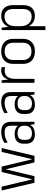

<svg xmlns="http://www.w3.org/2000/svg" viewBox="1176 -1763 767 3159"><g transform="rotate(-90 1559.5 -183.5)"><path d="M5 -540H68L186 -43H190L309 -540H398L517 -43H521L639 -540H703L575 0H467L355 -467H352L240 0H132Z M1070 -175V-387Q1070 -442 1043 -466.5Q1016 -491 957 -491Q915 -491 873 -477.5Q831 -464 796 -440L786 -492Q809 -509 839.5 -521Q870 -533 903 -540Q936 -547 967 -547Q1051 -547 1093 -507Q1135 -467 1135 -387V0H1095ZM927 7Q855 7 815 -30Q775 -67 775 -134V-185Q775 -252 815.5 -289Q856 -326 929 -326Q1008 -326 1052.5 -290.5Q1097 -255 1097 -188V-136Q1097 -68 1051.5 -30.5Q1006 7 927 7ZM946 -41Q1002 -41 1036 -71.5Q1070 -102 1070 -151V-175Q1070 -224 1038.5 -251Q1007 -278 949 -278Q893 -278 865.5 -254Q838 -230 838 -171V-148Q838 -93 865 -67Q892 -41 946 -41Z M1559 -175V-387Q1559 -442 1532 -466.5Q1505 -491 1446 -491Q1404 -491 1362 -477.5Q1320 -464 1285 -440L1275 -492Q1298 -509 1328.5 -521Q1359 -533 1392 -540Q1425 -547 1456 -547Q1540 -547 1582 -507Q1624 -467 1624 -387V0H1584ZM1416 7Q1344 7 1304 -30Q1264 -67 1264 -134V-185Q1264 -252 1304.5 -289Q1345 -326 1418 -326Q1497 -326 1541.5 -290.5Q1586 -255 1586 -188V-136Q1586 -68 1540.5 -30.5Q1495 7 1416 7ZM1435 -41Q1491 -41 1525 -71.5Q1559 -102 1559 -151V-175Q1559 -224 1527.5 -251Q1496 -278 1438 -278Q1382 -278 1354.5 -254Q1327 -230 1327 -171V-148Q1327 -93 1354 -67Q1381 -41 1435 -41Z M1777 -540H1817L1841 -362V0H1777ZM1818 -326Q1818 -434 1859.5 -490.5Q1901 -547 1980 -547Q1994 -547 2008 -545Q2022 -543 2036 -539L2032 -482Q2006 -490 1977 -490Q1910 -490 1875.5 -444.5Q1841 -399 1841 -309Z M2294 7Q2229 7 2183 -16.5Q2137 -40 2112.5 -84Q2088 -128 2088 -190V-350Q2088 -412 2112.5 -456Q2137 -500 2183.5 -523.5Q2230 -547 2294 -547Q2358 -547 2404 -523.5Q2450 -500 2475 -456Q2500 -412 2500 -350V-190Q2500 -128 2475 -84Q2450 -40 2404 -16.5Q2358 7 2294 7ZM2294 -49Q2360 -49 2398 -86Q2436 -123 2436 -189V-351Q2436 -418 2398 -454.5Q2360 -491 2294 -491Q2228 -491 2190 -454Q2152 -417 2152 -351V-189Q2152 -123 2190 -86Q2228 -49 2294 -49Z M2879 7Q2818 7 2773 -21.5Q2728 -50 2703.5 -103Q2679 -156 2678 -228V-316Q2679 -388 2703.5 -440Q2728 -492 2773 -519.5Q2818 -547 2879 -547Q2964 -547 3009.5 -496Q3055 -445 3055 -350V-190Q3055 -95 3009.5 -44Q2964 7 2879 7ZM2644 -540H2683L2708 -365V180H2644ZM2868 -46Q2927 -46 2959 -84Q2991 -122 2991 -192V-346Q2991 -418 2959 -455.5Q2927 -493 2868 -493Q2793 -493 2750.5 -445Q2708 -397 2708 -311V-231Q2708 -145 2751 -95.5Q2794 -46 2868 -46Z"/></g></svg>

Font: Pathway Extreme SemiCondensed ExtraLight
Style: Regular
Weight: 250
Width: 4
Version: Version 1.001;gftools[0.9.26]